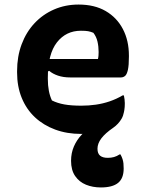

<svg xmlns="http://www.w3.org/2000/svg" viewBox="-20 -573 640 843"><path d="M292 133Q292 99 304.5 70Q317 41 339.5 17.5Q362 -6 391.5 -24.5Q421 -43 455 -59Q469 -65 481.5 -74Q494 -83 506 -95.5Q518 -108 528 -124Q528 -76 514 -52Q500 -28 477 -12Q442 12 425 34.5Q408 57 408 80Q408 101 419.5 110.5Q431 120 453 120Q468 120 480.5 116.5Q493 113 505 105H509Q515 116 518 125.5Q521 135 522 144.5Q523 154 523 167Q523 210 498.5 230Q474 250 423 250Q387 250 357.5 238Q328 226 310 200Q292 174 292 133ZM325 -553Q395 -553 444 -524.5Q493 -496 519.5 -445.5Q546 -395 546 -329V-324Q546 -286 541.5 -266Q537 -246 529 -239.5Q521 -233 511 -233H288Q258 -233 234.5 -241Q211 -249 196 -262L176 -252L180 -314H410Q412 -321 412.5 -329.5Q413 -338 413 -345Q413 -369 408 -390.5Q403 -412 390 -429Q378 -434 367 -436Q356 -438 335 -438Q270 -438 230 -387Q190 -336 190 -232V-227Q190 -198 194.5 -174.5Q199 -151 208 -132Q232 -120 262.5 -114.5Q293 -109 337 -109Q370 -109 401 -113.5Q432 -118 461.5 -128Q491 -138 518 -154H524Q526 -145 527 -136Q528 -127 528 -118Q528 -87 519.5 -66Q511 -45 495 -29Q479 -13 454 -3.5Q429 6 399 10.5Q369 15 336 15Q274 15 222.5 -4Q171 -23 133.5 -58Q96 -93 75.5 -143Q55 -193 55 -255V-261Q55 -325 75 -378.5Q95 -432 131.5 -471Q168 -510 217.5 -531.5Q267 -553 325 -553Z"/></svg>

Font: Recursive Monospace Casual
Style: Bold
Weight: 700
Version: Version 1.047